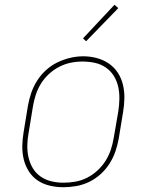

<svg xmlns="http://www.w3.org/2000/svg" viewBox="-20 -777 640 805"><path d="M246 8Q217 8 189 1.5Q161 -5 138.5 -20Q116 -35 101 -58.5Q86 -82 79.5 -109Q73 -136 73.5 -165Q74 -194 79 -223L97 -333Q102 -361 111 -387.5Q120 -414 135.5 -438.5Q151 -463 173 -483Q195 -503 221 -515.5Q247 -528 274.5 -534.5Q302 -541 329 -541Q358 -541 386 -533.5Q414 -526 436.5 -510.5Q459 -495 474 -472Q489 -449 495.5 -421.5Q502 -394 501.5 -365Q501 -336 496 -307L478 -197Q473 -169 464 -142.5Q455 -116 439.5 -91.5Q424 -67 402 -47Q380 -27 354 -14.5Q328 -2 300.5 3Q273 8 246 8ZM246 -11Q271 -11 296.5 -15.5Q322 -20 345.5 -32Q369 -44 389 -62.5Q409 -81 423 -103.5Q437 -126 445 -150.5Q453 -175 457 -200L476 -310Q480 -336 480.5 -362.5Q481 -389 475.5 -413.5Q470 -438 457 -459Q444 -480 423.5 -494Q403 -508 378 -513.5Q353 -519 326 -519Q301 -519 276.5 -514Q252 -509 228.5 -497Q205 -485 185 -466.5Q165 -448 151.5 -426Q138 -404 130 -379.5Q122 -355 118 -330L100 -220Q95 -194 94.5 -168Q94 -142 99.5 -117.5Q105 -93 117.5 -72Q130 -51 150 -37Q170 -23 195 -17Q220 -11 246 -11ZM341 -604 328 -616 460 -757 476 -743Z"/></svg>

Font: Iosevka Slab ThExObl
Style: Regular
Weight: 100
Width: 7
Italic angle: -9°
Monospace: yes
Designer: Belleve Invis
Foundry: Belleve Invis
Version: Version 11.1.1; ttfautohint (v1.8.3)